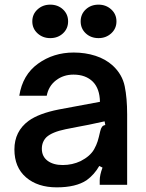

<svg xmlns="http://www.w3.org/2000/svg" viewBox="-20 -795 626 826"><path d="M42 -152Q42 -230 103 -275Q147 -307 233 -324L410 -357Q409 -413 380 -443Q349 -474 296 -474Q253 -474 221 -449.5Q189 -425 181 -383H63Q77 -473 143.5 -521Q210 -569 297 -569Q347 -569 390.5 -555Q434 -541 465 -513Q506 -475 516.5 -424Q527 -373 527 -303V0H409V-19Q409 -42 421 -74L407 -81Q386 -44 353 -20Q307 11 224 11Q142 11 92 -32Q42 -75 42 -152ZM327 -102Q368 -123 385 -153Q395 -171 400 -187Q405 -203 411 -230Q414 -243 419 -249.5Q424 -256 433 -257L430 -273Q349 -255 318 -250L262 -239Q204 -227 180 -205Q160 -185 160 -155Q160 -122 184.5 -103.5Q209 -85 250 -85Q291 -85 327 -102ZM119 -703Q119 -734 141.5 -754.5Q164 -775 196 -775Q229 -775 251 -754.5Q273 -734 273 -703Q273 -672 251 -651.5Q229 -631 196 -631Q164 -631 141.5 -651.5Q119 -672 119 -703ZM327 -703Q327 -734 349 -754.5Q371 -775 404 -775Q436 -775 458.5 -754.5Q481 -734 481 -703Q481 -672 458.5 -651.5Q436 -631 404 -631Q371 -631 349 -651.5Q327 -672 327 -703Z"/></svg>

Font: Open Sauce Sans SemiBold
Style: Regular
Weight: 600
Designer: Alfredo Marco Pradil
Foundry: Creative Sauce Fz LLC
Version: Version 1.477